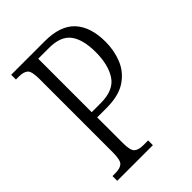

<svg xmlns="http://www.w3.org/2000/svg" viewBox="-208 -814 914 914"><g transform="rotate(-45 249.0 -357.0)"><path d="M35 0V-32H54Q87 -32 101.5 -45.5Q116 -59 116 -111V-605Q116 -656 101.5 -669Q87 -682 55 -682H35V-714H261Q366 -714 415 -660.5Q464 -607 464 -507Q464 -448 443 -396.5Q422 -345 374 -313Q326 -281 244 -281H181V-108Q181 -58 196 -45Q211 -32 243 -32H275V0ZM241 -317Q328 -317 362 -368.5Q396 -420 396 -505Q396 -591 363.5 -634Q331 -677 253 -677H180V-317Z"/></g></svg>

Font: Noto Serif Condensed Light
Style: Regular
Weight: 300
Width: 3
Designer: Monotype Design Team
Foundry: Monotype Imaging Inc.
Version: Version 2.013